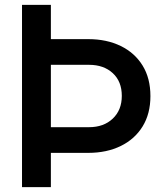

<svg xmlns="http://www.w3.org/2000/svg" viewBox="-20 -765 685 785"><path d="M70 0H188V-140H341Q416 -140 473.5 -168Q531 -196 563 -248Q595 -300 595 -372Q595 -445 563 -497Q531 -549 473.5 -577Q416 -605 341 -605H188V-745H70ZM188 -245V-500H344Q404 -500 441 -466Q478 -432 478 -373Q478 -315 441 -280Q404 -245 344 -245Z"/></svg>

Font: Custom Plus Jakarta Sans SemiBold
Style: Regular
Weight: 600
Designer: Gumpita Rahayu & FullSphere
Foundry: Tokotype & FullSphere
Version: Version 1.001;hotconv 1.0.117;makeotfexe 2.5.65602